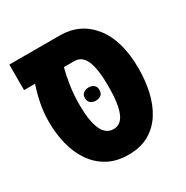

<svg xmlns="http://www.w3.org/2000/svg" viewBox="-145 -726 833 860"><g transform="rotate(-30 271.0 -296.5)"><path d="M279 12Q217 12 172 -13Q127 -38 98 -81Q69 -124 55.5 -178.5Q42 -233 42 -293Q42 -342 51 -387Q60 -432 74 -473H17V-605H277Q383 -605 446.5 -525.5Q510 -446 510 -300Q510 -239 497.5 -183Q485 -127 457.5 -83Q430 -39 386 -13.5Q342 12 279 12ZM278 -121Q317 -121 335 -165.5Q353 -210 353 -299Q353 -387 335 -430Q317 -473 277 -473H223Q214 -439 206.5 -392.5Q199 -346 199 -291Q199 -208 218.5 -164.5Q238 -121 278 -121ZM235 -305Q235 -322 246 -330.5Q257 -339 273 -339Q289 -339 299.5 -330.5Q310 -322 310 -305Q310 -288 299.5 -279.5Q289 -271 273 -271Q257 -271 246 -279.5Q235 -288 235 -305Z"/></g></svg>

Font: Noto Sans Hebrew ExtraCondensed ExtraBold
Style: Regular
Weight: 800
Width: 2
Designer: Monotype Design Team
Foundry: Monotype Imaging Inc.
Version: Version 2.004; ttfautohint (v1.8.4.7-5d5b)